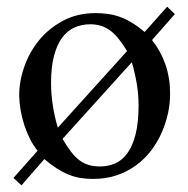

<svg xmlns="http://www.w3.org/2000/svg" viewBox="-20 -517 560 571"><path d="M500 -475.1 477.1 -497.1 410.2 -421.9Q391.1 -438 373.5 -448.7Q356 -459.5 338.4 -466.1Q320.8 -472.7 302.7 -475.3Q284.7 -478 264.2 -478Q210 -478 167.5 -455.3Q125 -432.6 95.9 -397Q66.9 -361.3 51.8 -317.4Q36.6 -273.4 37.1 -231Q37.6 -210.4 41.5 -188.2Q45.4 -166 52.5 -144.3Q59.6 -122.6 69.6 -103Q79.6 -83.5 91.8 -68.8L20 12.2L43.9 34.2L111.8 -43.9Q131.3 -27.3 148.9 -16.1Q166.5 -4.9 183.8 2.2Q201.2 9.3 219 12.2Q236.8 15.1 256.8 15.1Q295.4 15.1 327.4 4.2Q359.4 -6.8 385 -25.6Q410.6 -44.4 429.7 -69.6Q448.7 -94.7 461.2 -123.3Q473.6 -151.9 480 -181.9Q486.3 -211.9 485.8 -240.2Q485.8 -285.2 472.2 -324.7Q458.5 -364.3 432.1 -397.9ZM357.9 -365.2 151.9 -137.2Q141.6 -172.4 136.7 -205.8Q131.8 -239.3 131.8 -270Q131.8 -317.4 140.6 -350.8Q149.4 -384.3 164.8 -405Q180.2 -425.8 201.7 -435.3Q223.1 -444.8 248 -444.8Q264.2 -444.8 278.1 -440.9Q292 -437 305.2 -428Q318.4 -418.9 331.1 -403.6Q343.8 -388.2 357.9 -365.2ZM392.1 -204.1Q392.1 -152.8 383.3 -117.9Q374.5 -83 359.1 -61.8Q343.8 -40.5 323 -31.2Q302.2 -22 277.8 -22Q259.3 -22 244.6 -26.1Q230 -30.3 217 -39.8Q204.1 -49.3 191.9 -64.9Q179.7 -80.6 166 -104L372.1 -332Q381.8 -298.3 387 -266.4Q392.1 -234.4 392.1 -204.1Z"/></svg>

Font: Galatia SIL
Style: Regular
Weight: 400
Designer: Development by SIL's NRSI team
Version: Version 2.1